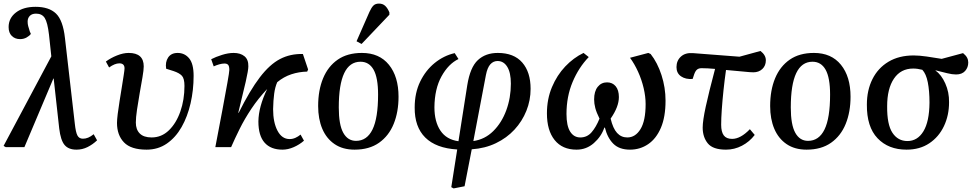

<svg xmlns="http://www.w3.org/2000/svg" viewBox="-45 -820 5449 1070"><path d="M381 14Q337 14 315 -12Q293 -38 285 -104L254 -384L251 -379L91 0H-13L-25 -7L241 -506L228 -627Q220 -695 204.5 -719.5Q189 -744 156 -744Q133 -744 121 -731.5Q109 -719 109 -700Q109 -686 112 -675Q115 -664 121 -645L127 -631Q119 -620 103 -611Q87 -602 67 -602Q39 -602 21 -619.5Q3 -637 3 -669Q3 -719 44 -750.5Q85 -782 153 -782Q228 -782 267 -744.5Q306 -707 317 -608L372 -130Q377 -83 386.5 -65Q396 -47 417 -47Q432 -47 446.5 -53Q461 -59 477 -72L496 -38Q472 -15 443 -0.5Q414 14 381 14Z M772 14Q685 14 646 -26.5Q607 -67 607 -135Q607 -152 611 -185Q615 -218 621.5 -257.5Q628 -297 634 -335Q640 -373 644.5 -401.5Q649 -430 649 -439Q649 -467 620 -467Q595 -467 563 -444L545 -477Q572 -497 607 -511Q642 -525 672 -525Q756 -525 756 -450Q756 -430 749 -389.5Q742 -349 733.5 -301Q725 -253 718.5 -208.5Q712 -164 712 -137Q712 -98 734 -76Q756 -54 800 -54Q855 -54 896 -93.5Q937 -133 960 -198.5Q983 -264 983 -341Q983 -382 969 -397.5Q955 -413 922 -424L881 -437Q875 -474 892 -499.5Q909 -525 945 -525Q984 -525 1009 -495Q1034 -465 1034 -397Q1034 -318 1017 -244Q1000 -170 967 -112Q934 -54 885 -20Q836 14 772 14Z M1529 14Q1464 14 1429.5 -25Q1395 -64 1395 -143Q1396 -225 1444 -324Q1394 -271 1356 -214Q1318 -157 1290.5 -101.5Q1263 -46 1243 0H1155Q1177 -114 1194.5 -207.5Q1212 -301 1222.5 -360Q1233 -419 1233 -430Q1233 -451 1226.5 -458.5Q1220 -466 1206 -466Q1193 -466 1177 -461.5Q1161 -457 1146 -450L1132 -490Q1157 -503 1192 -514Q1227 -525 1257 -525Q1295 -525 1317.5 -506.5Q1340 -488 1339 -450Q1339 -429 1324.5 -365Q1310 -301 1283 -192L1285 -191Q1348 -317 1403 -389Q1458 -461 1515.5 -491Q1573 -521 1643 -519L1672 -433L1667 -421Q1621 -420 1578.5 -406Q1536 -392 1500 -362Q1488 -335 1483 -298Q1478 -261 1477 -212Q1477 -138 1501.5 -91.5Q1526 -45 1569 -45Q1586 -45 1601.5 -52Q1617 -59 1630 -70L1649 -36Q1624 -14 1592 0Q1560 14 1529 14Z M1931 14Q1865 14 1819.5 -17Q1774 -48 1751 -102.5Q1728 -157 1728 -229Q1728 -317 1755.5 -383.5Q1783 -450 1837 -487.5Q1891 -525 1972 -525Q2069 -525 2122.5 -459Q2176 -393 2176 -281Q2176 -196 2149 -129.5Q2122 -63 2067.5 -24.5Q2013 14 1931 14ZM1939 -35Q2000 -35 2031 -98.5Q2062 -162 2062 -293Q2062 -387 2037 -431.5Q2012 -476 1964 -476Q1843 -476 1843 -221Q1843 -125 1868 -80Q1893 -35 1939 -35ZM1970 -575 1942 -590 2014 -754Q2025 -778 2036 -789Q2047 -800 2067 -800Q2088 -800 2101.5 -787.5Q2115 -775 2125 -751V-738Z M2483 230 2470 223 2503 13Q2385 6 2325 -53.5Q2265 -113 2266 -221Q2266 -302 2296.5 -365Q2327 -428 2377.5 -469Q2428 -510 2489 -524L2510 -491Q2454 -464 2415.5 -394.5Q2377 -325 2376 -222Q2376 -142 2409.5 -92Q2443 -42 2510 -33L2559 -345Q2575 -445 2618 -485Q2661 -525 2729 -525Q2819 -525 2865.5 -471.5Q2912 -418 2912 -325Q2912 -261 2888.5 -202.5Q2865 -144 2822 -97.5Q2779 -51 2718.5 -22Q2658 7 2584 12L2544 218ZM2593 -34Q2657 -43 2704 -89.5Q2751 -136 2776.5 -205.5Q2802 -275 2802 -354Q2802 -415 2782 -447.5Q2762 -480 2728 -480Q2704 -480 2687.5 -461.5Q2671 -443 2663 -402Z M3168 14Q3089 14 3046 -39.5Q3003 -93 3003 -188Q3003 -268 3031 -334.5Q3059 -401 3105 -449.5Q3151 -498 3207 -525L3236 -502Q3180 -444 3146 -363Q3112 -282 3112 -185Q3112 -119 3132.5 -86.5Q3153 -54 3189 -54Q3227 -54 3252 -83Q3277 -112 3296 -159Q3279 -193 3272.5 -218Q3266 -243 3266 -266Q3266 -311 3286 -336Q3306 -361 3338 -361Q3368 -361 3386 -339.5Q3404 -318 3404 -279Q3404 -225 3358 -159Q3371 -104 3394 -79Q3417 -54 3451 -54Q3496 -54 3524.5 -100.5Q3553 -147 3553 -240Q3553 -282 3542 -329Q3531 -376 3511 -420Q3491 -464 3466 -498L3568 -525L3581 -519Q3619 -471 3641.5 -401.5Q3664 -332 3664 -259Q3664 -168 3638 -107.5Q3612 -47 3567 -16.5Q3522 14 3466 14Q3406 14 3373 -19Q3340 -52 3326 -109H3323Q3306 -59 3264.5 -22.5Q3223 14 3168 14Z M4001 14Q3928 14 3899.5 -21Q3871 -56 3871 -109Q3871 -147 3888 -225.5Q3905 -304 3940 -436Q3897 -440 3865 -440Q3850 -440 3840.5 -433Q3831 -426 3824 -407L3815 -380Q3776 -377 3750.5 -394.5Q3725 -412 3725 -446Q3725 -482 3749.5 -504.5Q3774 -527 3816 -524L4076 -504L4193 -536Q4223 -513 4223 -484Q4223 -454 4203.5 -435.5Q4184 -417 4153 -417Q4136 -417 4099.5 -421Q4063 -425 4001 -430Q3993 -374 3987 -317Q3981 -260 3977.5 -210Q3974 -160 3974 -125Q3974 -85 3988.5 -65.5Q4003 -46 4035 -46Q4082 -46 4134 -100L4161 -68Q4132 -30 4090 -8Q4048 14 4001 14Z M4450 14Q4384 14 4338.5 -17Q4293 -48 4270 -102.5Q4247 -157 4247 -229Q4247 -317 4274.5 -383.5Q4302 -450 4356 -487.5Q4410 -525 4491 -525Q4588 -525 4641.5 -459Q4695 -393 4695 -281Q4695 -196 4668 -129.5Q4641 -63 4586.5 -24.5Q4532 14 4450 14ZM4458 -35Q4519 -35 4550 -98.5Q4581 -162 4581 -293Q4581 -387 4556 -431.5Q4531 -476 4483 -476Q4362 -476 4362 -221Q4362 -125 4387 -80Q4412 -35 4458 -35Z M5007 14Q4906 14 4845.5 -49.5Q4785 -113 4786 -237Q4786 -317 4817 -379Q4848 -441 4906.5 -476Q4965 -511 5047 -511Q5078 -511 5119.5 -505Q5161 -499 5203 -492L5322 -524Q5338 -511 5344.5 -498.5Q5351 -486 5351 -472Q5351 -444 5333.5 -424.5Q5316 -405 5283 -405Q5261 -405 5233.5 -412Q5206 -419 5169 -428V-426Q5201 -404 5223 -355Q5245 -306 5244 -250Q5244 -177 5215.5 -117Q5187 -57 5134 -21.5Q5081 14 5007 14ZM5012 -34Q5068 -34 5101 -88Q5134 -142 5135 -248Q5135 -314 5125.5 -361.5Q5116 -409 5095 -431Q5068 -438 5044 -438Q4975 -438 4937 -382Q4899 -326 4899 -228Q4898 -126 4928.5 -80Q4959 -34 5012 -34Z"/></svg>

Font: Literata 36pt Medium
Style: Italic
Weight: 500
Italic angle: -2°
Designer: Latin by Veronika Burian and Jose Scaglione. Greek by Irene Vlachou. Cyrillic by Vera Evstafieva
Foundry: TypeTogether
Version: Version 3.002